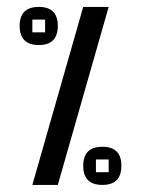

<svg xmlns="http://www.w3.org/2000/svg" viewBox="-20 -618 406 553"><path d="M219.7 -598.1H293L146.5 -85.4H73.2ZM146.5 -543.5Q146.5 -488.3 91.8 -488.3Q36.6 -488.3 36.6 -543.5Q36.6 -598.1 91.8 -598.1Q146.5 -598.1 146.5 -543.5ZM109.9 -561.5H73.2V-524.9H109.9ZM293 -158.7H256.3V-122.1H293ZM329.6 -140.6Q329.6 -85.4 274.9 -85.4Q219.7 -85.4 219.7 -140.6Q219.7 -195.3 274.9 -195.3Q329.6 -195.3 329.6 -140.6Z"/></svg>

Font: BabelStone Khitan Seals
Style: Regular
Weight: 400
Designer: Andrew West
Foundry: BabelStone
Version: Version 1.004